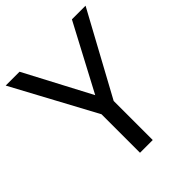

<svg xmlns="http://www.w3.org/2000/svg" viewBox="-198 -838 962 962"><g transform="rotate(-45 283.0 -357.0)"><path d="M98.1 -713.9H0L237.8 -272.9V0H328.1V-276.9L565.9 -713.9H469.2L283.2 -362.8Z"/></g></svg>

Font: Noto Reveo Sans
Style: Regular
Weight: 400
Designer: Monotype Design team
Foundry: Monotype Imaging Inc.
Version: Version 1.04